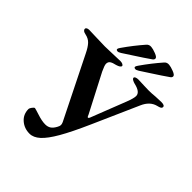

<svg xmlns="http://www.w3.org/2000/svg" viewBox="-247 -978 1152 1152"><g transform="rotate(45 329.0 -402.5)"><path d="M98 -61Q98 -67 107 -79.5Q116 -92 122 -92Q125 -92 139 -87.5Q153 -83 163 -80Q205 -66 234 -66Q255 -66 269.5 -75.5Q284 -85 296 -107Q304 -121 304 -130Q304 -139 299 -150Q294 -161 292 -164L105 -540Q88 -575 70.5 -594Q53 -613 24 -619Q-3 -624 -3 -640Q-3 -647 4 -650.5Q11 -654 21 -654Q38 -654 84 -652Q134 -650 157 -650Q175 -650 223 -652Q269 -654 285 -654Q296 -654 304.5 -650Q313 -646 313 -640Q313 -628 283 -619Q259 -614 247 -606Q235 -598 235 -581Q235 -568 252 -532L376 -293Q382 -276 387 -276Q393 -276 399 -294L483 -509Q500 -553 500 -572Q500 -605 442 -618Q430 -621 420.5 -626.5Q411 -632 411 -639Q411 -645 419.5 -648.5Q428 -652 440 -652Q462 -652 492 -650L528 -649Q556 -649 583 -652Q615 -654 632 -654Q661 -654 661 -640Q661 -632 653.5 -627.5Q646 -623 632 -620Q582 -608 557 -550L429 -261Q379 -148 341.5 -83Q304 -18 272 11Q240 40 207 40Q162 40 130 12Q98 -16 98 -61ZM371 -691Q371 -698 380 -710Q426 -776 476 -833Q488 -847 507 -845Q522 -844 548 -834Q574 -824 574 -813Q574 -807 570.5 -802.5Q567 -798 557 -792Q529 -772 467 -732Q423 -704 404 -691Q388 -681 381 -683Q371 -684 371 -691ZM220 -691Q220 -698 229 -710Q275 -776 325 -833Q337 -847 356 -845Q371 -844 397 -834Q423 -824 423 -813Q423 -807 419.5 -802.5Q416 -798 406 -792Q378 -772 316 -732Q272 -704 253 -691Q237 -681 230 -683Q220 -684 220 -691Z"/></g></svg>

Font: EB Garamond SemiBold
Style: Regular
Weight: 600
Designer: Georg Duffner and Octavio Pardo
Foundry: Georg Duffner
Version: Version 1.000